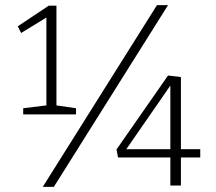

<svg xmlns="http://www.w3.org/2000/svg" viewBox="-20 -720 840 745"><path d="M275 -300V-276H70V-300L160 -311V-652L62 -592L49 -618L169 -698H199V-311ZM146 5 589 -700H632L189 5ZM757 -109H682V0H641V-109H438L432 -140L632 -427L682 -421V-141H757ZM470 -141H641V-388Z"/></svg>

Font: Bitter Light
Style: Regular
Weight: 300
Designer: Sol Matas, and Bitter project Authors
Foundry: Sol Matas
Version: Version 2.001